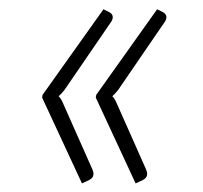

<svg xmlns="http://www.w3.org/2000/svg" viewBox="-20 -472 449 424"><path d="M73 -256.5 74 -262.5 208.5 -451.5 222.5 -444.5Q229 -440.5 229 -434Q229 -428 223.5 -421L122.5 -273.5Q114 -263 109.5 -259.5Q114 -255.5 118.5 -245.5L184 -98Q186.5 -92 186.5 -88.5Q186.5 -79 177 -74.5L161 -67ZM191.5 -256.5 192.5 -262.5 327 -451.5 341 -444.5Q347.5 -440.5 347.5 -434Q347.5 -428 342 -421L241 -273.5Q232.5 -263 228 -259.5Q232.5 -255.5 237 -245.5L302.5 -98Q305 -92 305 -88.5Q305 -79 295.5 -74.5L279.5 -67Z"/></svg>

Font: Lato TR Light
Style: Italic
Weight: 300
Italic angle: -12°
Designer: Lukasz Dziedzic
Foundry: Lukasz Dziedzic
Version: Version 1.104 2013